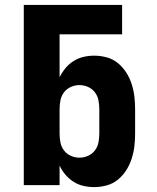

<svg xmlns="http://www.w3.org/2000/svg" viewBox="-20 -755 640 783"><path d="M364 8Q342 8 320 3Q298 -2 279.5 -14Q261 -26 246.5 -43Q232 -60 223 -80V0H77V-735H478V-615H223V-440Q233 -460 247 -477Q261 -494 280 -506Q299 -518 320.5 -523Q342 -528 364 -528Q390 -528 415.5 -521Q441 -514 461 -497.5Q481 -481 495 -459Q509 -437 517 -412Q525 -387 528 -361.5Q531 -336 531 -310V-210Q531 -184 528 -158.5Q525 -133 517 -108Q509 -83 495 -61Q481 -39 461 -22.5Q441 -6 415.5 1Q390 8 364 8ZM304 -112Q322 -112 339 -119.5Q356 -127 367 -141.5Q378 -156 381.5 -174Q385 -192 385 -210V-310Q385 -328 381.5 -346Q378 -364 367 -378.5Q356 -393 339 -400.5Q322 -408 304 -408Q286 -408 269 -400.5Q252 -393 241 -378.5Q230 -364 226.5 -346Q223 -328 223 -310V-210Q223 -192 226.5 -174Q230 -156 241 -141.5Q252 -127 269 -119.5Q286 -112 304 -112Z"/></svg>

Font: Iosevka Aile Heavy
Style: Regular
Weight: 900
Designer: Belleve Invis
Foundry: Belleve Invis
Version: Version 31.1.0; ttfautohint (v1.8.4)